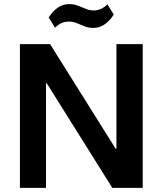

<svg xmlns="http://www.w3.org/2000/svg" viewBox="-20 -915 791 935"><path d="M675 -700V0H527L208 -509H204V0H77V-700H224L543 -191H547V-700ZM217 -830Q238 -862 262.5 -878.5Q287 -895 317 -895Q340 -895 359.5 -887.5Q379 -880 398 -872Q417 -864 436 -864Q453 -864 470 -871Q487 -878 503 -894L534 -844Q514 -813 489 -796Q464 -779 434 -779Q411 -779 391.5 -787Q372 -795 353.5 -802.5Q335 -810 315 -810Q297 -810 280.5 -803Q264 -796 248 -780Z"/></svg>

Font: Pathway Extreme 8pt Thin 12pt SemiBold
Style: Regular
Weight: 600
Version: Version 1.001;gftools[0.9.26]